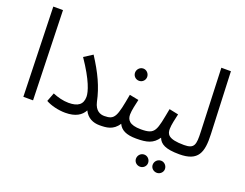

<svg xmlns="http://www.w3.org/2000/svg" viewBox="-131 -962 1803 1414"><g transform="rotate(20 770.0 -255.0)"><path d="M87 0H163L143 -700H67Z M414 -72C372 -72 327 -84 289 -100L263 -32C301 -10 362 5 416 5C497 5 541 -24 564 -67C589 -15 635 5 685 5C721 5 735 -13 735 -35C735 -57 723 -71 695 -71C663 -71 624 -85 609 -150C586 -261 540 -356 467 -469L400 -426C500 -280 524 -197 524 -159C524 -99 488 -72 414 -72Z M847 -402C873 -402 894 -423 894 -449C894 -475 873 -498 847 -498C820 -498 799 -475 799 -449C799 -423 820 -402 847 -402ZM685 5C737 5 793 2 832 -60C852 -17 894 5 972 5C1008 5 1022 -13 1022 -35C1022 -57 1010 -71 982 -71C889 -71 870 -107 870 -147C870 -179 883 -232 891 -268L819 -282C787 -102 777 -71 695 -71Z M972 5C1057 5 1104 -7 1143 -64C1160 -20 1201 5 1310 5C1346 5 1360 -13 1360 -35C1360 -57 1348 -71 1320 -71C1193 -71 1181 -107 1181 -147C1181 -179 1194 -232 1202 -268L1130 -283C1096 -106 1097 -71 982 -71ZM1202 190C1227 190 1249 169 1249 144C1249 117 1227 95 1202 95C1174 95 1153 117 1153 144C1153 169 1174 190 1202 190ZM1070 190C1096 190 1117 169 1117 144C1117 117 1096 95 1070 95C1043 95 1022 117 1022 144C1022 169 1043 190 1070 190Z M1310 5C1459 5 1485 -72 1479 -214L1459 -700H1384L1403 -205C1407 -104 1401 -71 1319 -71Z"/></g></svg>

Font: Noto Sans Arabic UI Cn
Style: Regular
Weight: 400
Width: 3
Designer: Monotype Design Team, Nadine Chahine and Nizar Qandah
Foundry: Monotype Imaging Inc.
Version: Version 2.010